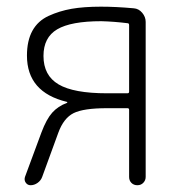

<svg xmlns="http://www.w3.org/2000/svg" viewBox="-20 -547 540 567"><path d="M108.4 -381.8Q108.4 -324.2 152.8 -297.9Q197.3 -271.5 295.9 -271.5H356.4Q361.3 -271.5 361.3 -276.4V-472.7Q361.3 -478.5 356.4 -478.5Q316.4 -483.4 279.3 -484.4Q189.5 -484.4 148.9 -460.4Q108.4 -436.5 108.4 -381.8ZM70.3 0Q61.5 0 56.2 -7.3Q50.8 -14.6 53.7 -24.4L102.5 -156.2Q117.2 -195.3 134.3 -214.4Q151.4 -233.4 177.7 -243.2Q178.7 -243.2 178.7 -245.1Q178.7 -246.1 177.7 -246.1Q59.6 -274.4 59.6 -382.8Q59.6 -426.8 75.7 -456.1Q91.8 -485.4 123.5 -500Q155.3 -514.6 191.4 -521Q227.5 -527.3 278.3 -527.3Q322.3 -527.3 375 -522.5Q389.6 -521.5 399.9 -509.3Q410.2 -497.1 410.2 -482.4V-24.4Q410.2 -14.6 403.3 -7.3Q396.5 0 385.7 0Q375 0 368.2 -6.8Q361.3 -13.7 361.3 -24.4V-222.7Q361.3 -227.5 356.4 -227.5H295.9Q226.6 -227.5 197.3 -212.9Q168 -198.2 152.3 -155.3L104.5 -24.4Q100.6 -13.7 90.8 -6.8Q81.1 0 70.3 0Z"/></svg>

Font: Rounded-L Mgen+ 1m light
Style: Regular
Weight: 200
Designer: [Source Han Sans]
Ryoko NISHIZUKA  (kana & ideographs); Paul D. Hunt (Latin, Greek & Cyrillic); Wenlong ZHANG  (bopomofo
Version: Version 1.059.20150602